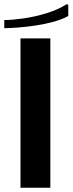

<svg xmlns="http://www.w3.org/2000/svg" viewBox="-47 -880 340 900"><path d="M49 -700H189V0H49ZM265 -860 273 -858V-805Q244 -789 204 -778Q164 -767 120.5 -760.5Q77 -754 38.5 -751Q0 -748 -27 -748V-786Q9 -786 62 -793.5Q115 -801 169.5 -817.5Q224 -834 265 -860Z"/></svg>

Font: Phudu SemiBold
Style: Regular
Weight: 600
Version: Version 1.005;gftools[0.9.23]